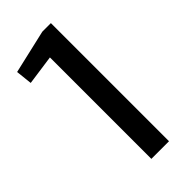

<svg xmlns="http://www.w3.org/2000/svg" viewBox="-224 -756 808 808"><g transform="rotate(-45 180.0 -351.5)"><path d="M263 0H158V-652L195 -609L25 -585L17 -658L212 -703H263Z"/></g></svg>

Font: Pathway Extreme 8pt Thin 12pt Medium
Style: Regular
Weight: 500
Version: Version 1.001;gftools[0.9.26]